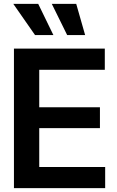

<svg xmlns="http://www.w3.org/2000/svg" viewBox="-20 -981 610 1001"><path d="M52.7 0V-727.5H526.4V-617.2H184.6V-421.9H501V-313H184.6V-110.4H528.3V0ZM162.6 -798.3 49.3 -960.9H179.2L258.3 -798.3ZM330.1 -798.3 250 -960.9H377.4L423.8 -798.3Z"/></svg>

Font: Inter Tight SemiBold
Style: Regular
Weight: 600
Designer: Rasmus Andersson
Foundry: rsms
Version: Version 3.004; ttfautohint (v1.8.4.7-5d5b)